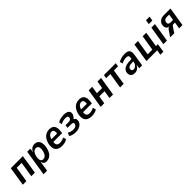

<svg xmlns="http://www.w3.org/2000/svg" viewBox="495 -2657 4769 4769"><g transform="rotate(-45 2879.5 -272.5)"><path d="M36 0 115 -501H539L460 0H335L399 -404H226L162 0Z M583 180 692 -501H803L786 -391Q805 -436 831 -462Q857 -488 889 -499.5Q921 -511 956 -511Q1026 -511 1064.5 -470.5Q1103 -430 1111 -359.5Q1119 -289 1095 -198Q1073 -122 1039 -77Q1005 -32 961.5 -11Q918 10 865 10Q810 10 784 -19Q758 -48 753 -93L752 -94L709 180ZM843 -87Q873 -87 896.5 -99.5Q920 -112 940.5 -141.5Q961 -171 976 -220Q999 -313 982 -363.5Q965 -414 907 -414Q880 -414 855.5 -402Q831 -390 811 -361Q791 -332 775 -282Q753 -189 769.5 -138Q786 -87 843 -87Z M1418 10Q1322 10 1269.5 -25.5Q1217 -61 1203.5 -129.5Q1190 -198 1214 -294Q1237 -368 1274 -415.5Q1311 -463 1362 -487Q1413 -511 1476 -511Q1534 -511 1575 -486.5Q1616 -462 1633.5 -408Q1651 -354 1639 -263L1632 -215H1304L1317 -297H1552L1534 -274Q1544 -335 1538.5 -367.5Q1533 -400 1514.5 -414Q1496 -428 1468 -428Q1439 -428 1411 -411Q1383 -394 1362 -358Q1341 -322 1330 -261L1326 -236Q1316 -180 1323.5 -146Q1331 -112 1358 -96.5Q1385 -81 1432 -81Q1462 -81 1499.5 -91Q1537 -101 1572 -121L1598 -40Q1551 -10 1504 0Q1457 10 1418 10Z M1892 10Q1830 10 1779.5 -5Q1729 -20 1705 -43L1741 -125Q1768 -103 1809 -91.5Q1850 -80 1896 -80Q1948 -80 1977 -98.5Q2006 -117 2015 -147Q2024 -184 2005 -198.5Q1986 -213 1941 -213H1819L1831 -295H1949Q1979 -295 2001 -309.5Q2023 -324 2031 -351Q2040 -387 2022 -405Q2004 -423 1957 -423Q1911 -423 1866 -411.5Q1821 -400 1787 -378L1769 -455Q1804 -481 1860.5 -496Q1917 -511 1978 -511Q2084 -511 2126.5 -470.5Q2169 -430 2150 -355Q2143 -342 2134 -326Q2125 -310 2112.5 -294.5Q2100 -279 2084 -266L2081 -259Q2119 -242 2129.5 -208.5Q2140 -175 2126 -122Q2114 -86 2082 -55.5Q2050 -25 2002 -7.5Q1954 10 1892 10Z M2462 10Q2366 10 2313.5 -25.5Q2261 -61 2247.5 -129.5Q2234 -198 2258 -294Q2281 -368 2318 -415.5Q2355 -463 2406 -487Q2457 -511 2520 -511Q2578 -511 2619 -486.5Q2660 -462 2677.5 -408Q2695 -354 2683 -263L2676 -215H2348L2361 -297H2596L2578 -274Q2588 -335 2582.5 -367.5Q2577 -400 2558.5 -414Q2540 -428 2512 -428Q2483 -428 2455 -411Q2427 -394 2406 -358Q2385 -322 2374 -261L2370 -236Q2360 -180 2367.5 -146Q2375 -112 2402 -96.5Q2429 -81 2476 -81Q2506 -81 2543.5 -91Q2581 -101 2616 -121L2642 -40Q2595 -10 2548 0Q2501 10 2462 10Z M2771 0 2850 -501H2975L2944 -305H3128L3159 -501H3285L3206 0H3081L3114 -208H2930L2897 0Z M3453 0 3517 -407H3371L3386 -501H3803L3788 -407H3642L3579 0Z M3966 10Q3913 10 3879 -14Q3845 -38 3833 -77.5Q3821 -117 3833 -162Q3848 -210 3883.5 -240Q3919 -270 3980 -284.5Q4041 -299 4129 -299H4173L4163 -225H4126Q4075 -225 4039 -219.5Q4003 -214 3982.5 -199Q3962 -184 3954 -152Q3944 -121 3959.5 -100Q3975 -79 4013 -79Q4039 -79 4065.5 -94.5Q4092 -110 4113 -138Q4134 -166 4139 -204L4159 -334Q4167 -384 4148 -402Q4129 -420 4083 -420Q4052 -420 4010 -410.5Q3968 -401 3918 -374L3897 -455Q3938 -475 3975 -487.5Q4012 -500 4048 -505.5Q4084 -511 4119 -511Q4176 -511 4216 -495.5Q4256 -480 4273.5 -440Q4291 -400 4280 -327L4228 0H4125L4141 -101H4136Q4119 -69 4094.5 -43.5Q4070 -18 4038.5 -4Q4007 10 3966 10Z M4735 133 4757 0H4379L4458 -501H4583L4519 -97H4683L4748 -501H4873L4809 -96H4877L4840 133Z M5069 -608 5088 -725H5215L5195 -608ZM4973 0 5053 -501H5178L5099 0Z M5212 0 5313 -149Q5331 -178 5348 -190Q5365 -202 5385 -202H5391L5390 -203Q5360 -205 5333 -223.5Q5306 -242 5293.5 -279Q5281 -316 5295 -375Q5308 -414 5334.5 -442.5Q5361 -471 5399.5 -486Q5438 -501 5491 -501H5724L5644 0H5528L5556 -176H5508Q5487 -176 5474.5 -168Q5462 -160 5448 -140L5357 0ZM5478 -256H5569L5594 -418H5508Q5469 -418 5443.5 -400.5Q5418 -383 5407 -344Q5396 -305 5413.5 -280.5Q5431 -256 5478 -256Z"/></g></svg>

Font: Nunito Sans 7pt Condensed
Style: Bold Italic
Weight: 700
Width: 3
Italic angle: -9°
Designer: Vernon Adams
Foundry: Vernon Adams
Version: Version 3.101;gftools[0.9.27]